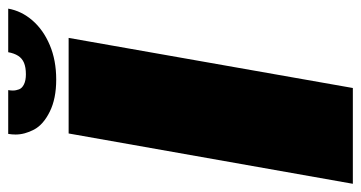

<svg xmlns="http://www.w3.org/2000/svg" viewBox="-243 -637 858 456"><g transform="rotate(-90 186.0 -409.0)"><path d="M97 -675H324L205 0H-22.5ZM225 -704.5Q179.5 -704.5 148.8 -719.8Q118 -735 106.2 -757.2Q94.5 -779.5 94.5 -801Q94.5 -809.5 96 -818.5H200Q199 -812.5 199 -807.5Q199 -800 201.8 -792.8Q204.5 -785.5 213.8 -781Q223 -776.5 237.5 -776.5Q254 -776.5 264.8 -781Q275.5 -785.5 281.5 -795Q287.5 -804.5 290 -818.5H393.5Q388 -787 365.5 -761Q343 -735 307 -719.8Q271 -704.5 225 -704.5Z"/></g></svg>

Font: Rudi
Style: Regular
Weight: 400
Italic angle: -10°
Designer: Tyler Finck
Foundry: Etcetera Type Company
Version: Version 1.111; ttfautohint (v1.8.4)